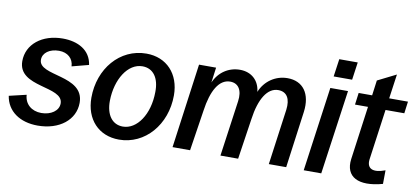

<svg xmlns="http://www.w3.org/2000/svg" viewBox="-69 -960 2622 1208"><g transform="rotate(10 1242.5 -356.5)"><path d="M216 14C355 14 452 -64 452 -173C452 -351 165 -292 165 -398C165 -442 208 -473 268 -473C324 -473 360 -439 362 -390L469 -418C456 -511 375 -553 278 -553C146 -553 51 -477 51 -369C51 -200 335 -260 335 -148C335 -101 286 -68 225 -68C162 -68 118 -107 115 -165L5 -139C20 -43 102 14 216 14Z M735 12C901 12 1028 -134 1028 -322C1028 -459 942 -551 813 -551C643 -551 519 -403 519 -218C519 -80 605 12 735 12ZM745 -73C677 -73 636 -129 637 -219C639 -357 709 -468 802 -468C871 -468 911 -412 909 -322C908 -179 835 -73 745 -73Z M1076 0H1188L1228 -260C1246 -389 1291 -469 1362 -469C1415 -469 1442 -427 1432 -356L1382 0H1495L1534 -260C1552 -391 1600 -469 1669 -469C1725 -469 1749 -426 1740 -356L1691 0H1802L1851 -361C1867 -481 1812 -553 1714 -553C1637 -553 1570 -507 1541 -435C1534 -506 1484 -553 1410 -553C1338 -553 1276 -512 1246 -443L1259 -540H1150Z M1914 0H2026L2102 -539H1989ZM1997 -614H2115L2131 -727H2013Z M2420 -2 2421 -89C2344 -60 2303 -79 2310 -139L2355 -463H2475L2485 -539H2365L2387 -695L2269 -636L2256 -539H2170L2160 -463H2243L2196 -121C2181 -6 2267 40 2420 -2Z"/></g></svg>

Font: Ronzino Medium
Style: Italic
Weight: 500
Italic angle: -7.99998°
Designer: Nunzio Mazzaferro
Foundry: Collletttivo
Version: Version 1.000;Glyphs 3.3 (3337)